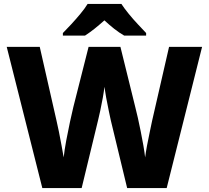

<svg xmlns="http://www.w3.org/2000/svg" viewBox="-20 -951 1056 971"><path d="M1002 -714 823 0H623L540 -344Q537 -359 530 -391Q523 -423 517 -457Q511 -491 508 -512Q506 -491 500 -457Q494 -423 487 -391Q480 -359 476 -343L393 0H194L14 -714H181L266 -340Q271 -319 278 -284.5Q285 -250 291.5 -214Q298 -178 302 -155Q306 -192 315 -240.5Q324 -289 334 -335Q344 -381 351 -410L428 -714H589L664 -410Q670 -388 677 -356Q684 -324 691.5 -287.5Q699 -251 705 -216Q711 -181 714 -155Q717 -179 723.5 -214.5Q730 -250 737.5 -284Q745 -318 749 -339L835 -714ZM594 -931Q609 -908 631.5 -880.5Q654 -853 678 -827.5Q702 -802 719 -784V-771H608Q582 -786 558 -805Q534 -824 508 -848Q481 -824 458.5 -806Q436 -788 410 -771H298V-784Q317 -803 340.5 -828.5Q364 -854 386.5 -881Q409 -908 423 -931Z"/></svg>

Font: Noto Sans Georgian ExtraBold
Style: Regular
Weight: 800
Designer: Monotype Design Team, Akaki Razmadze
Foundry: Google LLC
Version: Version 2.005; ttfautohint (v1.8.4.7-5d5b)